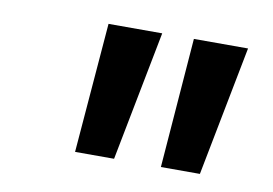

<svg xmlns="http://www.w3.org/2000/svg" viewBox="-44 -809 586 412"><g transform="rotate(10 249.0 -603.5)"><path d="M140 -462H225L280 -745H163ZM327 -462H412L467 -745H349Z"/></g></svg>

Font: Mluvka Bold
Style: Italic
Weight: 700
Italic angle: -8°
Designer: Modified by Jiří Krblich, Original typeface by Gumpita Rahayu
Foundry: Gumpita Rahayu & Jiří Krblich
Version: Version 2.000;Glyphs 3.1.1 (3134)